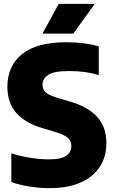

<svg xmlns="http://www.w3.org/2000/svg" viewBox="-20 -970 593 1000"><path d="M238.5 10Q188 10 135 1.8Q82 -6.5 39 -21.5V-171.5Q83 -157 135.2 -148.5Q187.5 -140 236 -140Q299 -140 325.2 -158.8Q351.5 -177.5 351.5 -209.5Q351.5 -236 333 -252.5Q314.5 -269 260 -285L202 -302.5Q116.5 -326.5 67.5 -379Q18.5 -431.5 18.5 -518Q18.5 -626.5 95 -688.2Q171.5 -750 325.5 -750Q374.5 -750 418 -744.2Q461.5 -738.5 494.5 -729V-579Q426 -600 340.5 -600Q260 -600 230.8 -579.8Q201.5 -559.5 201.5 -529.5Q201.5 -504.5 217.2 -489.5Q233 -474.5 280.5 -460L338.5 -443Q434 -416 484 -363.8Q534 -311.5 534 -224Q534 -116 456 -53Q378 10 238.5 10ZM201 -795 286 -950H473.5L362 -795Z"/></svg>

Font: Encode Sans SmCnd XBd
Style: Regular
Weight: 800
Width: 4
Designer: Multiple Designers
Foundry: Impallari Type
Version: Version 3.002; ttfautohint (v1.8.3) -l 8 -r 50 -G 200 -x 14 